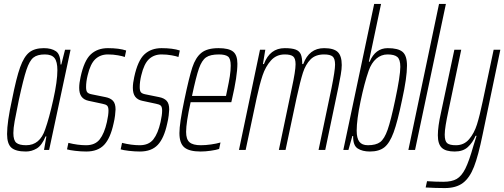

<svg xmlns="http://www.w3.org/2000/svg" viewBox="-20 -763 2566 977"><path d="M16 -81Q16 -142 41 -255Q63 -367 82.5 -421Q102 -475 129 -496.5Q156 -518 203 -518Q242 -518 265 -502Q288 -486 288 -435H292L311 -510H339L230 0H204L216 -69H212Q193 -23 167 -7.5Q141 8 112 8Q60 8 38 -11.5Q16 -31 16 -81ZM210 -105Q230 -161 251 -255.5Q272 -350 272 -406Q272 -449 257.5 -467.5Q243 -486 208 -486Q170 -486 150 -470Q130 -454 114.5 -407.5Q99 -361 76 -255Q61 -182 54.5 -146Q48 -110 48 -86Q48 -49 63 -36.5Q78 -24 113 -24Q183 -24 210 -105Z M321 -3 328 -36Q376 -24 418 -24Q464 -24 487.5 -54Q511 -84 524 -142Q532 -178 532 -200Q532 -219 525 -225.5Q518 -232 501 -235L431 -250Q407 -255 395 -271Q383 -287 383 -316Q383 -340 390 -371Q408 -455 442 -486.5Q476 -518 529 -518Q586 -518 622 -506L615 -473Q605 -477 580.5 -481.5Q556 -486 529 -486Q491 -486 465.5 -462.5Q440 -439 426 -380Q418 -348 418 -320Q418 -300 424.5 -293Q431 -286 447 -283L516 -269Q542 -264 555 -250Q568 -236 568 -206Q568 -197 565.5 -176Q563 -155 558 -135Q542 -60 510 -26Q478 8 419 8Q392 8 362.5 4.5Q333 1 321 -3Z M594 -3 601 -36Q649 -24 691 -24Q737 -24 760.5 -54Q784 -84 797 -142Q805 -178 805 -200Q805 -219 798 -225.5Q791 -232 774 -235L704 -250Q680 -255 668 -271Q656 -287 656 -316Q656 -340 663 -371Q681 -455 715 -486.5Q749 -518 802 -518Q859 -518 895 -506L888 -473Q878 -477 853.5 -481.5Q829 -486 802 -486Q764 -486 738.5 -462.5Q713 -439 699 -380Q691 -348 691 -320Q691 -300 697.5 -293Q704 -286 720 -283L789 -269Q815 -264 828 -250Q841 -236 841 -206Q841 -197 838.5 -176Q836 -155 831 -135Q815 -60 783 -26Q751 8 692 8Q665 8 635.5 4.5Q606 1 594 -3Z M893 -86Q893 -135 918 -254Q942 -369 958.5 -419.5Q975 -470 1004.5 -494Q1034 -518 1092 -518Q1144 -518 1166 -500.5Q1188 -483 1188 -439Q1188 -376 1160 -256L1157 -243H950Q927 -139 927 -92Q927 -54 944.5 -39Q962 -24 1002 -24Q1026 -24 1054 -28Q1082 -32 1102 -38L1095 -5Q1080 0 1052.5 4Q1025 8 1001 8Q943 8 918 -13Q893 -34 893 -86ZM1130 -275 1136 -304Q1145 -346 1149.5 -375Q1154 -404 1154 -429Q1154 -465 1140 -475.5Q1126 -486 1094 -486Q1050 -486 1028.5 -471Q1007 -456 992.5 -415Q978 -374 957 -275Z M1303 -510H1330L1318 -437H1323Q1353 -518 1429 -518Q1466 -518 1485 -510.5Q1504 -503 1511 -486Q1518 -469 1518 -437H1523Q1553 -518 1629 -518Q1678 -518 1698.5 -498.5Q1719 -479 1719 -432Q1719 -412 1714 -383Q1709 -354 1702 -320L1635 0H1601L1667 -315Q1685 -405 1685 -434Q1685 -465 1672.5 -475.5Q1660 -486 1629 -486Q1585 -486 1560 -460.5Q1535 -435 1521.5 -393Q1508 -351 1489 -264L1433 0H1399L1465 -315Q1484 -402 1484 -436Q1484 -466 1471.5 -476Q1459 -486 1429 -486Q1386 -486 1358.5 -455Q1331 -424 1316 -379Q1301 -334 1286 -264L1230 0H1196Z M1777 -71H1773L1753 0H1727L1884 -743H1919L1857 -449H1861Q1890 -518 1953 -518Q2006 -518 2028.5 -499Q2051 -480 2051 -429Q2051 -368 2026 -255Q2003 -144 1983 -89.5Q1963 -35 1936 -13.5Q1909 8 1862 8Q1824 8 1800 -7.5Q1776 -23 1777 -71ZM1991 -255Q2017 -377 2017 -423Q2017 -460 2002 -473Q1987 -486 1952 -486Q1920 -486 1895 -464.5Q1870 -443 1856 -403Q1834 -340 1814.5 -246.5Q1795 -153 1795 -98Q1795 -60 1808.5 -42Q1822 -24 1852 -24Q1893 -24 1914.5 -40Q1936 -56 1952.5 -103Q1969 -150 1991 -255Z M2058 0 2214 -743H2249L2092 0Z M2146 191 2153 159Q2198 162 2236 162Q2279 162 2304 147.5Q2329 133 2348 95Q2367 57 2389 -21L2405 -72H2400Q2385 -37 2360.5 -14.5Q2336 8 2294 8Q2248 8 2228 -11Q2208 -30 2208 -75Q2208 -119 2224 -190L2292 -510H2327L2261 -195Q2253 -158 2248 -127.5Q2243 -97 2243 -78Q2243 -45 2255.5 -34.5Q2268 -24 2300 -24Q2341 -24 2367 -54.5Q2393 -85 2407 -129.5Q2421 -174 2436 -246L2492 -510H2526L2436 -79Q2414 29 2392 85.5Q2370 142 2335.5 168Q2301 194 2243 194Q2198 194 2146 191Z"/></svg>

Font: Saira Ultra Condensed Thin
Style: Italic
Weight: 100
Width: 1
Italic angle: -12°
Designer: Hector Gatti with collaboration of the Omnibus-Type team
Foundry: Omnibus-Type
Version: Version 1.001; ttfautohint (v1.8)